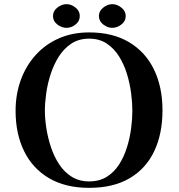

<svg xmlns="http://www.w3.org/2000/svg" viewBox="-20 -896 860 924"><path d="M617 -363Q617 -401 611 -447.5Q605 -494 591 -540Q577 -586 553 -624.5Q529 -663 493.5 -686.5Q458 -710 409 -710Q360 -710 324 -686.5Q288 -663 263.5 -624.5Q239 -586 224 -540Q209 -494 202.5 -447.5Q196 -401 196 -363Q196 -325 203 -279.5Q210 -234 225 -188.5Q240 -143 264.5 -105.5Q289 -68 325 -45.5Q361 -23 409 -23Q459 -23 494.5 -45.5Q530 -68 553.5 -105Q577 -142 591 -187Q605 -232 611 -278Q617 -324 617 -363ZM762 -365Q762 -252 722 -168Q682 -84 603.5 -38Q525 8 409 8Q295 8 216 -38.5Q137 -85 96 -168.5Q55 -252 55 -363Q55 -441 79.5 -509.5Q104 -578 150.5 -630Q197 -682 262.5 -711Q328 -740 409 -740Q523 -740 602 -692.5Q681 -645 721.5 -560.5Q762 -476 762 -365ZM364 -819Q364 -794 343.5 -778Q323 -762 300 -762Q277 -762 256 -778Q235 -794 235 -819Q235 -843 256 -859.5Q277 -876 300 -876Q323 -876 343.5 -859.5Q364 -843 364 -819ZM585 -819Q585 -794 564 -778Q543 -762 520 -762Q498 -762 477 -778Q456 -794 456 -819Q456 -843 477 -859.5Q498 -876 520 -876Q543 -876 564 -859.5Q585 -843 585 -819Z"/></svg>

Font: Kaisei Decol
Style: Bold
Weight: 700
Designer: Font-Kai, 金井和夫
Foundry: KAZUO KANAI
Version: Version 5.003